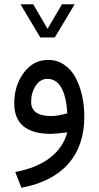

<svg xmlns="http://www.w3.org/2000/svg" viewBox="-20 -637 470 915"><path d="M171.9 -458.5 77.6 -616.7H138.2L206.5 -499.5L275.4 -616.7H335.9L241.2 -458.5ZM300.8 -6.3Q243.2 1 223.1 1Q47.9 1 47.9 -144.5Q47.9 -229.5 93.5 -290.5Q139.2 -351.6 209 -351.6Q252 -351.6 285.9 -328.6Q319.8 -305.7 340.3 -266.8Q360.8 -228 371.3 -180.7Q381.8 -133.3 381.8 -81.1Q381.8 56.2 306.2 142.8Q230.5 229.5 82 257.8L52.7 182.6Q156.7 163.1 219 114.5Q281.2 65.9 300.8 -6.3ZM300.8 -97.2Q290.5 -261.2 205.1 -261.2Q171.9 -261.2 150.1 -228.3Q128.4 -195.3 128.4 -151.9Q128.4 -84 223.6 -84Q257.3 -84 300.8 -97.2Z"/></svg>

Font: Vazir FD-WOL
Style: FD-WOL
Weight: 400
Foundry: Based on Dejavu fonts, by Saber Rastikerdar
Version: Version 26.0.0